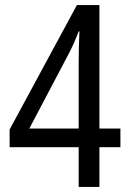

<svg xmlns="http://www.w3.org/2000/svg" viewBox="-20 -739 512 759"><path d="M291 0H373V-157H456V-231H373V-719H284L18 -227V-157H291ZM96 -231 254 -531C268 -558 280 -586 291 -615H294C292 -576 291 -522 291 -488V-231Z"/></svg>

Font: Noto Sans Malayalam Condensed
Style: Regular
Weight: 400
Width: 3
Designer: Jelle Bosma - Monotype Design Team
Foundry: Monotype Imaging Inc.
Version: Version 2.104